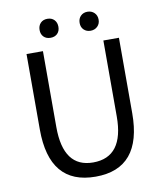

<svg xmlns="http://www.w3.org/2000/svg" viewBox="-98 -987 916 1079"><g transform="rotate(-10 360.5 -447.5)"><path d="M96.7 -302.7V-733.4H190.4V-299.8Q190.4 -68.4 360.4 -68.4Q535.2 -68.4 535.2 -299.8V-733.4H624V-302.7Q624 12.7 360.4 12.7Q96.7 12.7 96.7 -302.7ZM285.2 -814.5Q270.5 -799.8 246.1 -799.8Q221.7 -799.8 207 -814.5Q192.4 -829.1 192.4 -853.5Q192.4 -877.9 207 -893.1Q221.7 -908.2 246.1 -908.2Q270.5 -908.2 285.2 -893.1Q299.8 -877.9 299.8 -853.5Q299.8 -829.1 285.2 -814.5ZM529.3 -853.5Q529.3 -830.1 513.7 -814.9Q498 -799.8 474.6 -799.8Q451.2 -799.8 436 -814.5Q420.9 -829.1 420.9 -853.5Q420.9 -877.9 436 -893.1Q451.2 -908.2 474.6 -908.2Q498 -908.2 513.7 -893.1Q529.3 -877.9 529.3 -853.5Z"/></g></svg>

Font: irohakakuC Regular
Style: Regular
Weight: 400
Designer: [Source Han Sans]
Ryoko NISHIZUKA Ë•øÂ°öÊ∂ºÂ≠ê (kana & ideographs); Paul D. Hunt (Latin, Greek & Cyrillic); Wenlong ZHAN
Version: Version 1.001.20160904